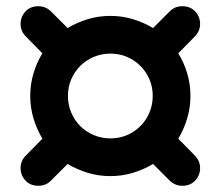

<svg xmlns="http://www.w3.org/2000/svg" viewBox="-20 -657 708 616"><path d="M46 -580Q46 -603 61.5 -620Q77 -637 103 -637Q126 -637 143 -621L197 -567Q227 -585 261.5 -595.5Q296 -606 334 -606Q372 -606 406.5 -595.5Q441 -585 471 -567L525 -621Q541 -637 565 -637Q591 -637 606.5 -620Q622 -603 622 -580Q622 -557 605 -540L552 -486Q570 -457 580.5 -422Q591 -387 591 -349Q591 -312 580.5 -277Q570 -242 552 -212L605 -158Q622 -141 622 -118Q622 -95 606.5 -78Q591 -61 565 -61Q542 -61 525 -77L471 -131Q441 -113 406.5 -102.5Q372 -92 334 -92Q296 -92 261.5 -102.5Q227 -113 197 -131L143 -77Q127 -61 103 -61Q77 -61 61.5 -78Q46 -95 46 -118Q46 -141 63 -158L116 -212Q98 -242 87.5 -277Q77 -312 77 -349Q77 -387 87.5 -422Q98 -457 116 -486L63 -540Q46 -557 46 -580ZM198 -349Q198 -321 208.5 -296Q219 -271 237.5 -252.5Q256 -234 281 -223.5Q306 -213 334 -213Q363 -213 387.5 -223.5Q412 -234 430.5 -252.5Q449 -271 459.5 -296Q470 -321 470 -349Q470 -378 459.5 -402.5Q449 -427 430.5 -445.5Q412 -464 387.5 -474.5Q363 -485 334 -485Q306 -485 281 -474.5Q256 -464 237.5 -445.5Q219 -427 208.5 -402.5Q198 -378 198 -349Z"/></svg>

Font: Varela Round Precious
Style: Bold
Weight: 700
Version: Version 1.000